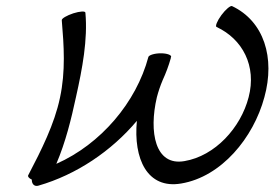

<svg xmlns="http://www.w3.org/2000/svg" viewBox="-20 -588 906 634"><path d="M107 25C232 -11 348 -89 432 -189C420 -64 466 37 578 18C711 -4 817 -133 853 -267C889 -397 852 -518 746 -568C741 -570 725 -557 711 -538C697 -519 690 -501 695 -499C781 -459 828 -370 801 -267C775 -166 690 -73 589 -56C492 -39 471 -152 498 -267C503 -286 509 -304 517 -323C528 -347 537 -371 544 -396C544 -398 544 -399 545 -400C547 -406 532 -412 511 -412C490 -412 472 -406 470 -400C430 -250 313 -112 166 -47C197 -120 215 -194 231 -268C252 -362 270 -457 262 -546C262 -552 244 -551 222 -544C201 -537 183 -527 184 -521C191 -438 197 -353 178 -265C160 -179 117 -93 73 -9C71 -5 76 1 85 5V6C85 20 94 29 107 25Z"/></svg>

Font: Nupuram Light Oblique
Style: Regular
Weight: 300
Designer: Santhosh Thottingal (santhosh.thottingal@gmail.com)
Foundry: SMC
Version: Version 1.000